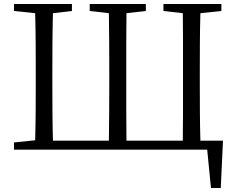

<svg xmlns="http://www.w3.org/2000/svg" viewBox="-20 -749 1179 961"><path d="M983 -45H1096L1085 192H1036L1017 0H50V-36L156 -47Q158 -119 158.5 -192Q159 -265 159 -337V-392Q159 -466 158.5 -539Q158 -612 156 -683L50 -694V-729H340V-694L245 -683Q243 -611 242.5 -538Q242 -465 242 -392V-337Q242 -263 242.5 -190Q243 -117 245 -45H525Q526 -117 526.5 -191.5Q527 -266 527 -345V-390Q527 -464 526.5 -537.5Q526 -611 525 -683L429 -694V-729H710V-694L613 -683Q612 -612 612 -539Q612 -466 612 -390V-345Q612 -267 612 -192.5Q612 -118 613 -45H895Q896 -118 896 -192.5Q896 -267 896 -345V-390Q896 -466 896 -539Q896 -612 895 -683L798 -694V-729H1088V-694L983 -683Q981 -611 980.5 -537.5Q980 -464 980 -390V-345Q980 -266 980.5 -191.5Q981 -117 983 -45Z"/></svg>

Font: Shippori Mincho TTF
Style: Regular
Weight: 400
Version: Version 2.100